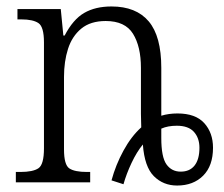

<svg xmlns="http://www.w3.org/2000/svg" viewBox="-20 -564 692 594"><path d="M325 -6Q338 -54 362 -98Q386 -142 417 -170Q417 -180 416.5 -191Q416 -202 416 -212V-354Q416 -420 391.5 -459.5Q367 -499 307 -499Q260 -499 231.5 -475.5Q203 -452 190.5 -413Q178 -374 178 -326V-102Q178 -54 194.5 -43Q211 -32 249 -32H259V0H29V-32H43Q82 -32 99 -43.5Q116 -55 116 -105V-433Q116 -481 99 -492.5Q82 -504 46 -504H34V-536H168L176 -454H180Q206 -504 240.5 -524Q275 -544 325 -544Q401 -544 440 -498Q479 -452 479 -354V-206Q502 -213 529 -213Q585 -213 612 -183Q639 -153 639 -107Q639 -51 608.5 -20.5Q578 10 528 10Q485 10 456 -19Q427 -48 422 -117Q403 -94 387 -60Q371 -26 362 6ZM539 -33Q567 -33 582 -52Q597 -71 597 -107Q597 -137 580 -156Q563 -175 527 -175Q499 -175 479 -166V-137Q479 -78 495 -55.5Q511 -33 539 -33Z"/></svg>

Font: Noto Serif SemiCondensed Light
Style: Regular
Weight: 300
Width: 4
Designer: Monotype Design Team
Foundry: Monotype Imaging Inc.
Version: Version 2.013